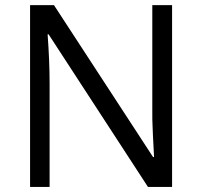

<svg xmlns="http://www.w3.org/2000/svg" viewBox="-20 -734 794 754"><path d="M655.8 0H561L170.9 -599.1H167Q174.8 -493.7 174.8 -405.8V0H98.1V-713.9H191.9L581.1 -117.2H585Q584 -130.4 580.6 -201.9Q577.1 -273.4 578.1 -304.2V-713.9H655.8Z"/></svg>

Font: f09607729
Style: Regular
Weight: 400
Foundry: Ascender Corporation
Version: Version 1.10